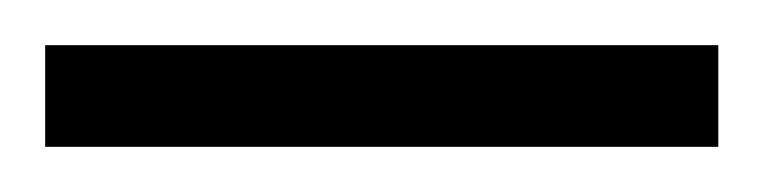

<svg xmlns="http://www.w3.org/2000/svg" viewBox="-20 70 338 85"><path d="M0 90H298V135H0Z"/></svg>

Font: Noto Sans Gurmukhi ExtraCondensed Light
Style: Regular
Weight: 300
Width: 2
Designer: Jelle Bosma - Monotype Design Team
Foundry: Monotype Imaging Inc.
Version: Version 2.004; ttfautohint (v1.8.4.7-5d5b)